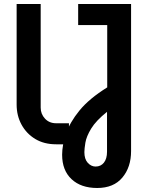

<svg xmlns="http://www.w3.org/2000/svg" viewBox="-20 -720 755 958"><path d="M260 0Q200 0 156 -26.5Q112 -53 87.5 -98Q63 -143 63 -198V-700H183V-183Q183 -151 204.5 -128Q226 -105 260 -105H324V0ZM465 218Q384 218 337 174Q290 130 290 52Q290 5 309 -52Q328 -109 376.5 -168.5Q425 -228 515 -284V-595H370V-700H634V34Q634 114 590.5 166Q547 218 465 218ZM457 111Q483 111 498.5 91.5Q514 72 514 37V-162Q459 -118 435 -78.5Q411 -39 406 -8Q401 23 401 39Q401 74 418 92.5Q435 111 457 111Z"/></svg>

Font: MuseoModerno Medium
Style: Regular
Weight: 500
Designer: Pablo Cosgaya, Héctor Gatti, Marcela Romero, and the Authors of The MuseoModerno Project.
Foundry: Omnibus-Type Team
Version: Version 1.001